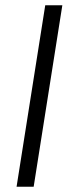

<svg xmlns="http://www.w3.org/2000/svg" viewBox="-20 -640 257 730"><path d="M43 70H108L217 -620H152Z"/></svg>

Font: Charger Static
Style: 2Obl
Weight: 1000
Designer: Jasper
Foundry: KineticPlasma Fonts/Cannot Into Space Fonts
Version: Version 1.1